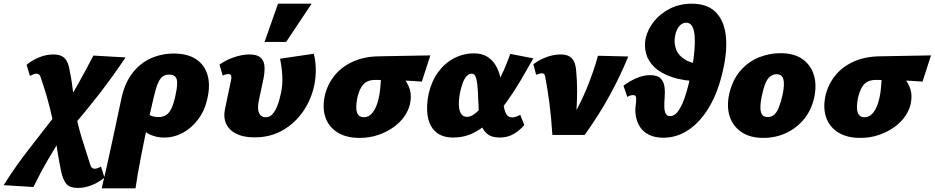

<svg xmlns="http://www.w3.org/2000/svg" viewBox="-124 -731 5063 1040"><path d="M297 287Q255 287 236.5 266.5Q218 246 207 197Q197 148 187.5 90.5Q178 33 170 -38Q159 -94 148 -138Q137 -182 125.5 -221.5Q114 -261 99 -304Q95 -320 89 -326Q83 -332 73 -332Q67 -332 57.5 -328.5Q48 -325 38 -320L20 -380Q50 -405 88 -420.5Q126 -436 165 -436Q193 -436 210.5 -427Q228 -418 238.5 -398.5Q249 -379 254 -345Q261 -311 265 -284Q269 -257 272 -231Q275 -205 278 -178Q281 -151 285 -118Q300 -45 320 20Q340 85 363 155Q367 171 373.5 177Q380 183 389 183Q395 183 404.5 180Q414 177 423 171L442 231Q412 256 374.5 271.5Q337 287 297 287ZM57 282 -104 272Q-41 171 33 76.5Q107 -18 185 -119L234 -25Q183 53 139 128.5Q95 204 57 282ZM254 -28 204 -124Q256 -199 299.5 -277Q343 -355 382 -430L556 -420Q491 -322 415 -224Q339 -126 254 -28Z M427 289Q442 225 455 167.5Q468 110 480 53.5Q492 -3 505.5 -65.5Q519 -128 535 -204Q553 -283 594 -336Q635 -389 693 -415Q751 -441 817 -441Q891 -441 937 -411Q983 -381 999.5 -327Q1016 -273 1000 -200Q986 -134 950.5 -86Q915 -38 867 -12Q819 14 765 14Q736 14 710 6Q684 -2 665.5 -16Q647 -30 642 -48L675 -117Q687 -105 703 -101Q719 -97 734 -97Q760 -97 777 -108.5Q794 -120 806 -146.5Q818 -173 827 -217Q841 -280 832.5 -303.5Q824 -327 792 -327Q773 -327 758.5 -317.5Q744 -308 732.5 -282.5Q721 -257 710 -210Q698 -160 686 -105.5Q674 -51 662.5 3.5Q651 58 641 110Q631 162 623 207.5Q615 253 610 289Z M1255 13Q1167 13 1123.5 -29Q1080 -71 1095 -142L1128 -299Q1130 -309 1129 -316Q1128 -323 1124.5 -326.5Q1121 -330 1113 -330Q1107 -330 1099 -328Q1091 -326 1082 -322L1065 -381Q1098 -405 1142.5 -420.5Q1187 -436 1227 -436Q1268 -436 1287 -419.5Q1306 -403 1308.5 -373.5Q1311 -344 1303 -304L1277 -181Q1269 -140 1279.5 -118Q1290 -96 1316 -96Q1336 -96 1350.5 -111Q1365 -126 1377 -155Q1389 -184 1398 -227Q1408 -273 1405 -321.5Q1402 -370 1393 -413L1576 -440Q1586 -399 1586.5 -355.5Q1587 -312 1578 -268Q1561 -189 1516.5 -125.5Q1472 -62 1406 -24.5Q1340 13 1255 13ZM1309 -504 1382 -711H1564L1426 -504Z M1824 16Q1753 16 1706 -12.5Q1659 -41 1640 -92Q1621 -143 1635 -211Q1648 -270 1685.5 -318.5Q1723 -367 1785 -396Q1847 -425 1931 -426L2207 -431L2161 -289Q2096 -294 2032 -296Q1968 -298 1908 -298Q1879 -298 1860.5 -287Q1842 -276 1830.5 -254.5Q1819 -233 1811 -199Q1801 -146 1810 -121Q1819 -96 1847 -96Q1867 -96 1882.5 -109Q1898 -122 1910 -147Q1922 -172 1929 -208Q1932 -220 1934 -237.5Q1936 -255 1937.5 -272.5Q1939 -290 1939.5 -305Q1940 -320 1938 -327L2012 -358Q2041 -333 2063.5 -306Q2086 -279 2096 -246Q2106 -213 2097 -169Q2090 -135 2067 -101.5Q2044 -68 2007.5 -42Q1971 -16 1924.5 0Q1878 16 1824 16Z M2331 14Q2270 14 2235.5 -17.5Q2201 -49 2192.5 -103Q2184 -157 2198 -224Q2214 -292 2249.5 -340.5Q2285 -389 2335.5 -415.5Q2386 -442 2443 -442Q2486 -442 2515 -424Q2544 -406 2561 -377Q2578 -348 2586 -313Q2594 -278 2597 -243Q2600 -202 2603.5 -168Q2607 -134 2617.5 -114.5Q2628 -95 2651 -95Q2659 -95 2669.5 -98.5Q2680 -102 2694 -109L2716 -54Q2695 -28 2661 -7Q2627 14 2583 14Q2539 14 2515.5 -5.5Q2492 -25 2482 -56.5Q2472 -88 2469.5 -126Q2467 -164 2466 -200Q2465 -239 2462 -268.5Q2459 -298 2452.5 -315Q2446 -332 2430 -332Q2416 -332 2403.5 -318.5Q2391 -305 2382.5 -281.5Q2374 -258 2368 -230Q2361 -195 2361.5 -165Q2362 -135 2372.5 -116.5Q2383 -98 2406 -98Q2429 -98 2455 -120.5Q2481 -143 2508.5 -179.5Q2536 -216 2561 -261.5Q2586 -307 2606 -353Q2626 -399 2640 -439L2765 -415Q2732 -356 2696 -295Q2660 -234 2620 -178.5Q2580 -123 2535.5 -79.5Q2491 -36 2440.5 -11Q2390 14 2331 14Z M2868 0Q2865 -48 2861 -91.5Q2857 -135 2852 -173Q2847 -211 2841.5 -245Q2836 -279 2830 -310Q2828 -323 2824.5 -328.5Q2821 -334 2811 -334Q2805 -334 2797 -331.5Q2789 -329 2780 -326L2765 -383Q2795 -406 2834.5 -421Q2874 -436 2912 -436Q2943 -436 2960.5 -425.5Q2978 -415 2986.5 -395Q2995 -375 2997 -347Q3002 -293 3002 -245.5Q3002 -198 2999.5 -149Q2997 -100 2993 -42L2947 -45Q3007 -141 3048 -237.5Q3089 -334 3115 -429L3279 -425Q3236 -319 3177.5 -212.5Q3119 -106 3043 0Z M3319 -157Q3322 -180 3322 -193Q3322 -206 3318.5 -211Q3315 -216 3305 -216Q3297 -216 3288.5 -213Q3280 -210 3274 -206L3253 -267Q3290 -294 3326.5 -309Q3363 -324 3397 -324Q3437 -324 3454.5 -306Q3472 -288 3475.5 -259.5Q3479 -231 3476 -199Q3474 -174 3474.5 -151.5Q3475 -129 3482 -115.5Q3489 -102 3505 -102Q3530 -102 3549 -128.5Q3568 -155 3582.5 -195.5Q3597 -236 3607.5 -281Q3618 -326 3625 -363Q3633 -408 3637 -452Q3641 -496 3639 -531.5Q3637 -567 3626 -587.5Q3615 -608 3593 -608Q3577 -608 3564.5 -598Q3552 -588 3543.5 -570.5Q3535 -553 3532 -532Q3526 -497 3538.5 -463Q3551 -429 3589.5 -406.5Q3628 -384 3698 -382L3674 -290Q3579 -292 3517 -313Q3455 -334 3420.5 -367.5Q3386 -401 3375.5 -441.5Q3365 -482 3373 -523Q3385 -574 3419.5 -616.5Q3454 -659 3506.5 -685Q3559 -711 3623 -711Q3706 -711 3751.5 -666.5Q3797 -622 3807 -541.5Q3817 -461 3793 -354Q3767 -235 3718.5 -153Q3670 -71 3606.5 -28Q3543 15 3470 15Q3424 15 3392.5 -0.5Q3361 -16 3344 -41.5Q3327 -67 3321 -97.5Q3315 -128 3319 -157Z M4011 16Q3938 16 3891 -16.5Q3844 -49 3827.5 -103.5Q3811 -158 3827 -227Q3845 -300 3886.5 -348Q3928 -396 3985 -419.5Q4042 -443 4103 -443Q4177 -443 4222.5 -411Q4268 -379 4284.5 -324.5Q4301 -270 4286 -202Q4271 -134 4230.5 -85Q4190 -36 4133 -10Q4076 16 4011 16ZM4034 -97Q4056 -97 4070.5 -110.5Q4085 -124 4095.5 -151Q4106 -178 4115 -217Q4127 -276 4119 -302.5Q4111 -329 4083 -329Q4063 -329 4047.5 -316.5Q4032 -304 4021.5 -278Q4011 -252 4002 -209Q3990 -149 3998 -123Q4006 -97 4034 -97Z M4536 16Q4465 16 4418 -12.5Q4371 -41 4352 -92Q4333 -143 4347 -211Q4360 -270 4397.5 -318.5Q4435 -367 4497 -396Q4559 -425 4643 -426L4919 -431L4873 -289Q4808 -294 4744 -296Q4680 -298 4620 -298Q4591 -298 4572.5 -287Q4554 -276 4542.5 -254.5Q4531 -233 4523 -199Q4513 -146 4522 -121Q4531 -96 4559 -96Q4579 -96 4594.5 -109Q4610 -122 4622 -147Q4634 -172 4641 -208Q4644 -220 4646 -237.5Q4648 -255 4649.5 -272.5Q4651 -290 4651.5 -305Q4652 -320 4650 -327L4724 -358Q4753 -333 4775.5 -306Q4798 -279 4808 -246Q4818 -213 4809 -169Q4802 -135 4779 -101.5Q4756 -68 4719.5 -42Q4683 -16 4636.5 0Q4590 16 4536 16Z"/></svg>

Font: Ysabeau Infant Black
Style: Italic
Weight: 900
Italic angle: -12°
Designer: Christian Thalmann (Catharsis Fonts)
Version: Version 2.001;gftools[0.9.30]; featfreeze: ss01,ss02,lnum